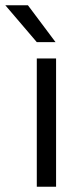

<svg xmlns="http://www.w3.org/2000/svg" viewBox="-54 -710 319 730"><path d="M85.9 -549.8 -33.7 -689.9H52.2L157.2 -549.8ZM85.9 0V-487.8H159.2V0Z"/></svg>

Font: HK Grotesk Light
Style: Regular
Weight: 300
Designer: Alfredo Marco Pradil and Stefan Peev
Foundry: Hanken Design Co.
Version: Version 1.045;PS 001.045;hotconv 1.0.88;makeotf.lib2.5.64775